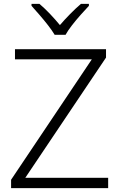

<svg xmlns="http://www.w3.org/2000/svg" viewBox="-20 -967 615 987"><path d="M536 0H37V-43L452 -662H57V-714H525V-671L110 -53H536ZM261 -788Q248 -810 227 -837Q206 -864 183 -890.5Q160 -917 142 -937V-947H183Q210 -924 237.5 -895Q265 -866 288 -838Q312 -866 340.5 -895Q369 -924 396 -947H437V-937Q418 -917 394.5 -890.5Q371 -864 350 -837Q329 -810 317 -788Z"/></svg>

Font: Noto Sans Lao Light
Style: Regular
Weight: 300
Designer: Monotype Design Team
Foundry: Monotype Imaging Inc.
Version: Version 2.003; ttfautohint (v1.8.4.7-5d5b)